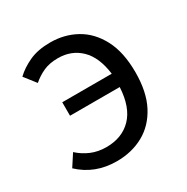

<svg xmlns="http://www.w3.org/2000/svg" viewBox="-136 -674 781 803"><g transform="rotate(-30 255.0 -272.0)"><path d="M129 -250V-315H368Q357 -400 313.5 -442Q270 -484 205 -484Q164 -484 134.5 -470.5Q105 -457 81 -436L38 -491Q66 -518 108 -537.5Q150 -557 210 -557Q278 -557 334 -526Q390 -495 423.5 -431.5Q457 -368 457 -271Q457 -176 424 -113Q391 -50 334 -18.5Q277 13 204 13Q99 13 27 -55L64 -112Q90 -88 123 -74Q156 -60 196 -60Q272 -60 318 -107.5Q364 -155 369 -250Z"/></g></svg>

Font: Gothic Nguyen
Style: Regular
Weight: 400
Designer: MORI Takayuki
Version: Version 1.220;July 21, 2023;FontCreator 14.0.0.2814 64-bit